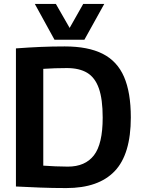

<svg xmlns="http://www.w3.org/2000/svg" viewBox="-20 -946 719 976"><path d="M317 10Q247 10 184 7.5Q121 5 61 2V-700Q128 -705 186.5 -707.5Q245 -710 309 -710Q428 -710 502 -672.5Q576 -635 610.5 -555.5Q645 -476 645 -349Q645 -162 563 -76Q481 10 317 10ZM325 -99Q413 -99 457.5 -156.5Q502 -214 502 -348Q502 -442 482.5 -497Q463 -552 423 -576Q383 -600 320 -600Q292 -600 259 -599Q226 -598 200 -596V-104Q228 -102 261.5 -100.5Q295 -99 325 -99ZM510 -926 409 -744H257L157 -926H264L334 -804L403 -926Z"/></svg>

Font: Georama SemiBold
Style: Regular
Weight: 600
Designer: Jean-Baptiste Levee
Foundry: Production Type
Version: Version 1.000